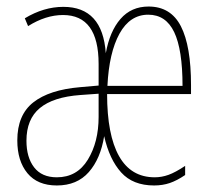

<svg xmlns="http://www.w3.org/2000/svg" viewBox="-20 -558 640 588"><path d="M33 -128Q33 -206 82 -244.5Q131 -283 225 -291L282 -296V-362Q282 -512 173 -512Q120 -512 66 -478L56 -502Q114 -537 174 -537Q294 -537 304 -395Q316 -462 349 -500Q382 -538 435 -538Q503 -538 534 -477.5Q565 -417 565 -297V-270H308Q308 -145 344.5 -80Q381 -15 454 -15Q475 -15 496 -22.5Q517 -30 547 -50V-22Q522 -5 500 2.5Q478 10 452 10Q387 10 351 -30Q315 -70 299 -141Q288 -72 252 -31Q216 10 154 10Q95 10 64 -27.5Q33 -65 33 -128ZM539 -295Q539 -406 513.5 -459.5Q488 -513 434 -513Q378 -513 346 -455Q314 -397 309 -295ZM282 -200V-271L226 -267Q143 -261 102 -227Q61 -193 61 -127Q61 -76 84.5 -45.5Q108 -15 154 -15Q216 -15 249 -69Q282 -123 282 -200Z"/></svg>

Font: Noto Sans Mono UI Thin
Style: Regular
Weight: 250
Monospace: yes
Designer: Monotype Design team
Foundry: Monotype Imaging Inc.
Version: Version 1.000